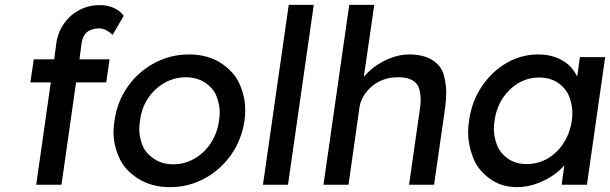

<svg xmlns="http://www.w3.org/2000/svg" viewBox="-20 -760 2510 790"><path d="M129 0 189 -421H105L119 -516H203L212 -584Q219 -629 244 -664Q269 -699 307 -719Q345 -739 391 -739Q423 -739 449 -727Q475 -715 489 -695L443 -616Q432 -628 417.5 -635.5Q403 -643 389 -643Q368 -643 352.5 -636.5Q337 -630 328 -616.5Q319 -603 316 -584L307 -516H431L417 -421H293L233 0Z M680 10Q603 10 547.5 -25.5Q492 -61 469.5 -113Q447 -165 447 -215Q447 -238 451 -263Q462 -342 505.5 -403.5Q549 -465 615 -500.5Q681 -536 758 -536Q834 -536 889 -500.5Q944 -465 966.5 -412.5Q989 -360 989 -308Q989 -286 986 -263Q974 -184 930.5 -122.5Q887 -61 821.5 -25.5Q756 10 680 10ZM693 -84Q740 -84 780.5 -107.5Q821 -131 847.5 -171.5Q874 -212 881 -263Q884 -281 884 -298Q884 -329 871.5 -362.5Q859 -396 825 -419Q791 -442 744 -442Q697 -442 656 -418.5Q615 -395 588.5 -354.5Q562 -314 556 -263Q553 -244 553 -227Q553 -197 565.5 -164Q578 -131 612 -107.5Q646 -84 693 -84Z M1062 0 1168 -740H1271L1165 0Z M1311 0 1417 -740H1520L1477 -444Q1488 -457 1502 -470Q1535 -499 1578 -517.5Q1621 -536 1663 -536Q1723 -536 1759.5 -512.5Q1796 -489 1806 -451.5Q1816 -414 1816 -379Q1816 -352 1812 -320L1766 0H1663L1708 -313Q1711 -333 1711 -350Q1711 -371 1705 -394Q1699 -417 1677 -429.5Q1655 -442 1624 -442Q1620 -442 1615 -442Q1585 -442 1558.5 -432.5Q1532 -423 1511.5 -406Q1491 -389 1477 -366.5Q1463 -344 1459 -318L1414 0Z M2107 10Q2042 10 1993.5 -26Q1945 -62 1925.5 -114Q1906 -166 1906 -215Q1906 -239 1910 -264Q1921 -343 1962.5 -404.5Q2004 -466 2064.5 -501Q2125 -536 2194 -536Q2235 -536 2267 -524Q2299 -512 2322 -491Q2342 -471 2355 -445L2366 -525H2470L2395 0H2291L2302 -80Q2302 -80 2302 -80Q2280 -54 2248.5 -34Q2217 -14 2181 -2Q2145 10 2107 10ZM2147 -85Q2194 -85 2233.5 -108Q2273 -131 2299 -171.5Q2325 -212 2333 -264Q2335 -280 2335 -295Q2335 -328 2322.5 -361.5Q2310 -395 2277.5 -418Q2245 -441 2198 -441Q2152 -441 2113 -418Q2074 -395 2048 -355Q2022 -315 2015 -264Q2012 -246 2012 -229Q2012 -198 2024.5 -164.5Q2037 -131 2069 -108Q2101 -85 2147 -85Z"/></svg>

Font: Lexend
Style: Italic
Weight: 400
Italic angle: -8.13011°
Designer: Bonnie Shaver-Troup, Thomas Jockin
Foundry: Lexend
Version: Version 1.007